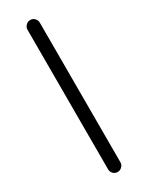

<svg xmlns="http://www.w3.org/2000/svg" viewBox="-197 -775 624 810"><g transform="rotate(-30 115.0 -370.0)"><path d="M145 -30Q145 -18 136 -9Q127 0 115 0Q102 0 93.5 -9Q85 -18 85 -30V-710Q85 -722 94 -731Q103 -740 115 -740Q128 -740 136.5 -731Q145 -722 145 -710Z"/></g></svg>

Font: Quicksand Light
Style: Regular
Weight: 400
Version: Version 3.004